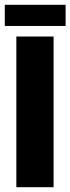

<svg xmlns="http://www.w3.org/2000/svg" viewBox="-20 -779 293 799"><path d="M203 0H48V-627H203ZM253 -671H0V-759H253Z"/></svg>

Font: Blinker
Style: Regular
Weight: 400
Designer: Juergen Huber
Foundry: supertype
Version: 1.017